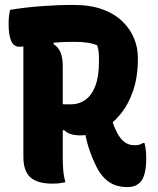

<svg xmlns="http://www.w3.org/2000/svg" viewBox="-20 -740 640 780"><path d="M427 -292Q430 -268 437 -245.5Q444 -223 455 -202Q470 -174 487 -162Q504 -150 526 -150Q539 -150 545.5 -152Q552 -154 561 -159H567Q571 -143 572.5 -128.5Q574 -114 574 -97Q574 -59 567.5 -35Q561 -11 550 0Q539 11 526.5 15.5Q514 20 497 20Q471 20 448 12Q425 4 406 -14.5Q387 -33 372 -62Q351 -105 339 -144Q327 -183 322 -226ZM21 -700Q81 -710 148 -715Q215 -720 278 -720Q349 -720 399 -701Q449 -682 480 -650.5Q511 -619 525.5 -582Q540 -545 540 -509V-498Q540 -426 520 -369Q500 -312 466 -272Q432 -232 390 -211Q348 -190 305 -190Q285 -190 268.5 -195Q252 -200 241 -211H202V-323Q213 -319 225 -317.5Q237 -316 266 -316Q301 -316 327 -334.5Q353 -353 367.5 -391.5Q382 -430 382 -488V-503Q382 -517 380.5 -530Q379 -543 375 -556Q355 -564 333 -567Q311 -570 282 -570Q227 -570 180.5 -565Q134 -560 102.5 -555Q71 -550 59 -550Q36 -550 25.5 -573.5Q15 -597 15 -643Q15 -660 16.5 -673.5Q18 -687 21 -700ZM246 0Q233 3 221.5 4.5Q210 6 193 6Q132 6 103.5 -19.5Q75 -45 75 -103Q75 -164 75 -225Q75 -286 75 -347Q75 -408 75 -469Q75 -530 75 -591H207L197 -561Q217 -549 226 -527Q235 -505 235 -472Q235 -409 235 -346.5Q235 -284 235 -221.5Q235 -159 235 -96Q235 -73 237 -48Q239 -23 246 0Z"/></svg>

Font: Recursive Casual ExtraBold
Style: Regular
Weight: 800
Version: Version 1.047